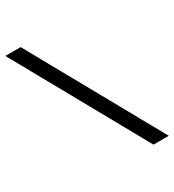

<svg xmlns="http://www.w3.org/2000/svg" viewBox="-210 -790 909 1003"><g transform="rotate(-30 244.5 -289.0)"><path d="M418 105 -20.5 -683.1H71.8L510.3 105Z"/></g></svg>

Font: TAML ThiruValluvar
Style: Bold
Weight: 400
Version: Version 0.271; dev 7ad24fM